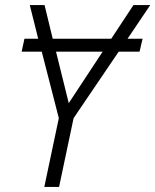

<svg xmlns="http://www.w3.org/2000/svg" viewBox="-20 -734 610 754"><path d="M154 0 211 -270 144 -531H65L76 -582H130L97 -714H155L187 -582H417L504 -714H570L481 -582H540L528 -531H446L269 -270L212 0ZM250 -329 383 -531H200Z"/></svg>

Font: Noto Sans Display Light
Style: Italic
Weight: 300
Italic angle: -12°
Designer: Monotype Design Team
Foundry: Monotype Imaging Inc.
Version: Version 2.003